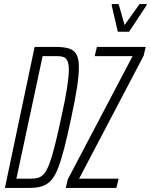

<svg xmlns="http://www.w3.org/2000/svg" viewBox="-20 -917 737 937"><path d="M4 0 149 -688H254Q293 -688 317.5 -680Q342 -672 353.5 -650.5Q365 -629 365 -590Q365 -550 356 -491Q347 -432 328 -344Q310 -258 294.5 -197.5Q279 -137 264 -98Q249 -59 230.5 -38Q212 -17 186.5 -8.5Q161 0 126 0ZM60 -45H131Q151 -45 166.5 -49.5Q182 -54 195 -69Q208 -84 220.5 -116.5Q233 -149 247 -204Q261 -259 279 -344Q299 -433 307.5 -489.5Q316 -546 316 -577Q316 -599 312 -612Q308 -625 300.5 -632Q293 -639 282 -641Q271 -643 257 -643H188ZM301 0 311 -42 627 -643H442L453 -688H691L681 -645L366 -45H559L548 0ZM555 -762 525 -891 526 -897H559L588 -795L661 -897H697L695 -891L610 -762Z"/></svg>

Font: Saira UltraCondensed Light
Style: Italic
Weight: 300
Width: 1
Italic angle: -12°
Designer: Hector Gatti with collaboration of the Omnibus-Type team
Foundry: Omnibus-Type
Version: Version 1.101